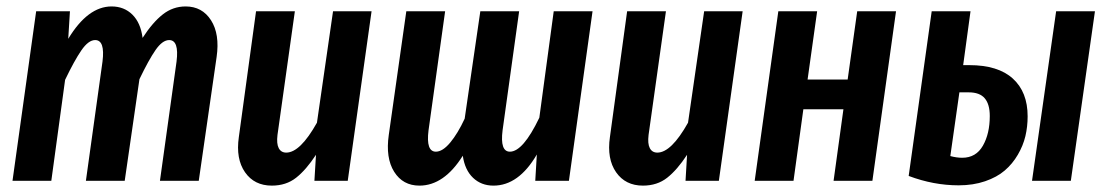

<svg xmlns="http://www.w3.org/2000/svg" viewBox="-20 -564 3454 599"><path d="M559.1 -543.9Q610.8 -543.9 638.4 -500.7Q666 -457.5 655.8 -386.2L600.1 0H479L530.8 -372.1Q539.1 -439 507.8 -439Q486.8 -439 465.3 -408Q443.8 -377 415 -316.9L369.1 0H248L299.8 -372.1Q308.1 -439 276.9 -439Q255.9 -439 233.9 -407Q211.9 -375 183.1 -314.9L140.1 0H19L92.8 -528.8H198.2L192.9 -442.9Q253.9 -543.9 328.1 -543.9Q367.2 -543.9 393.1 -518.3Q418.9 -492.7 424.8 -445.8Q456.1 -494.1 487.8 -519Q519.5 -543.9 559.1 -543.9Z M828.1 15.1Q773.4 15.1 744.4 -26.6Q715.3 -68.4 725.1 -136.2L778.8 -528.8H899.9L845.7 -143.1Q842.3 -115.7 849.6 -101.8Q856.9 -87.9 873 -87.9Q916.5 -87.9 968.8 -181.2L1019 -528.8H1139.2L1064.9 0H960.9L965.8 -81.1Q935.1 -34.2 903.8 -9.5Q872.6 15.1 828.1 15.1Z M1707.5 -528.8H1828.6L1754.9 0H1649.9L1654.8 -82Q1598.1 15.1 1519.5 15.1Q1481.4 15.1 1455.8 -9.3Q1430.2 -33.7 1423.8 -78.1Q1365.2 15.1 1288.6 15.1Q1236.8 15.1 1209.7 -28.1Q1182.6 -71.3 1192.9 -143.1L1247.6 -528.8H1368.7L1316.9 -157.2Q1308.6 -90.8 1339.8 -90.8Q1360.8 -90.8 1384.5 -119.1Q1408.2 -147.5 1429.7 -193.8L1478.5 -528.8H1599.6L1547.9 -157.2Q1539.6 -90.8 1570.8 -90.8Q1611.8 -90.8 1662.6 -196.8Z M1985.8 15.1Q1931.2 15.1 1902.1 -26.6Q1873 -68.4 1882.8 -136.2L1936.5 -528.8H2057.6L2003.4 -143.1Q2000 -115.7 2007.3 -101.8Q2014.6 -87.9 2030.8 -87.9Q2074.2 -87.9 2126.5 -181.2L2176.8 -528.8H2296.9L2222.7 0H2118.7L2123.5 -81.1Q2092.8 -34.2 2061.5 -9.5Q2030.3 15.1 1985.8 15.1Z M2580.6 0 2611.3 -223.1H2486.3L2455.6 0H2334.5L2408.2 -528.8H2529.3L2499.5 -315.9H2624.5L2654.3 -528.8H2775.4L2701.7 0Z M3003.9 -360.8Q3093.8 -360.8 3139.9 -318.8Q3186 -276.9 3186 -201.2Q3186 -168.9 3179 -139.2Q3171.9 -109.4 3155.3 -81.1Q3138.7 -52.7 3114.5 -32Q3090.3 -11.2 3053.2 1.5Q3016.1 14.2 2970.7 14.2Q2892.6 14.2 2814.9 -15.1L2886.7 -528.8H3007.8L2984.9 -360.8ZM3274.9 -528.8H3396L3320.8 0H3199.7ZM2981.9 -71.8Q3024.9 -71.8 3046.4 -109.4Q3067.9 -147 3067.9 -202.1Q3067.9 -238.8 3052.2 -257.3Q3036.6 -275.9 3002 -275.9H2973.1L2944.8 -77.1Q2964.4 -71.8 2981.9 -71.8Z"/></svg>

Font: Fira Sans Compressed Medium
Style: Italic
Weight: 500
Width: 3
Italic angle: -8°
Designer: Carrois Corporate & Edenspiekermann AG
Foundry: Carrois Corporate GbR & Edenspiekermann AG
Version: Version 4.203;PS 004.203;hotconv 1.0.88;makeotf.lib2.5.64775